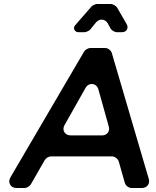

<svg xmlns="http://www.w3.org/2000/svg" viewBox="-20 -940 778 960"><path d="M430 -791 461 -829C478 -848 506 -846 519 -823L533 -797C538 -788 554 -779 564 -779H590C613 -779 625 -800 613 -820L565 -903C560 -911 544 -920 535 -920H464C458 -920 442 -913 438 -908L356 -814C343 -800 353 -779 372 -779H403C410 -779 425 -786 430 -791ZM574 -132 604 -26C608 -12 623 0 638 0H690C715 0 731 -21 724 -45L539 -675C535 -688 520 -700 506 -700H431C421 -700 406 -691 401 -683L32 -53C17 -28 33 0 62 0H104C113 0 129 -9 134 -18L204 -140C209 -149 224 -158 234 -158H540C554 -158 570 -146 574 -132ZM491 -263H333C304 -263 288 -290 303 -315L408 -501C425 -530 463 -525 472 -493L524 -307C531 -284 515 -263 491 -263Z"/></svg>

Font: Trueno
Style: RoundIt
Weight: 400
Designer: Julieta Ulanovsky, Jasper
Foundry: Julieta Ulanovsky, Cannot Into Space Fonts
Version: Version 3.001